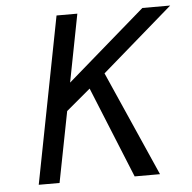

<svg xmlns="http://www.w3.org/2000/svg" viewBox="-49 -716 766 766"><g transform="rotate(-5 333.5 -333.5)"><path d="M158.9 0H75.5L205.1 -666.7H288.4L235.7 -395.2L548.8 -666.7H660.2L375.7 -419.9L561.2 0H459.6L311.2 -364.6L214.2 -283.2Z"/></g></svg>

Font: Monoid
Style: Italic
Weight: 400
Width: 4
Italic angle: -11°
Monospace: yes
Version: Version 0.61